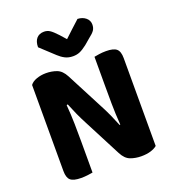

<svg xmlns="http://www.w3.org/2000/svg" viewBox="-150 -956 975 1080"><g transform="rotate(-20 337.0 -416.5)"><path d="M606 -19Q592 -7 568 0.5Q544 8 511 8Q477 8 447 -3Q417 -14 397 -53L281 -277Q264 -309 249.5 -341Q235 -373 221 -408L214 -406Q219 -346 220 -291.5Q221 -237 221 -186V0Q211 2 191.5 4.5Q172 7 151 7Q106 7 88 -8.5Q70 -24 70 -64V-579Q82 -596 108.5 -605.5Q135 -615 165 -615Q200 -615 229.5 -604Q259 -593 279 -555L396 -330Q413 -298 427.5 -266Q442 -234 456 -199L460 -200Q455 -267 454.5 -327Q454 -387 454 -442V-608Q464 -610 483.5 -613Q503 -616 525 -616Q570 -616 588 -600.5Q606 -585 606 -545ZM343 -754Q366 -775 390 -798Q414 -821 437 -841Q466 -840 485.5 -824Q505 -808 505 -783Q505 -763 495.5 -749Q486 -735 461 -716L427 -687Q401 -667 383 -659.5Q365 -652 343 -652Q316 -652 295.5 -662.5Q275 -673 257 -690L174 -767Q174 -801 190 -819.5Q206 -838 235 -838Q254 -838 269.5 -828Q285 -818 311 -790Z"/></g></svg>

Font: Baloo Da 2
Style: Bold
Weight: 700
Designer: Noopur Datye, Sulekha Rajkumar and Ek Type
Foundry: Ek Type
Version: Version 1.640;hotconv 1.0.111;makeotfexe 2.5.65597; ttfautoh